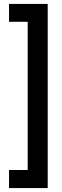

<svg xmlns="http://www.w3.org/2000/svg" viewBox="-20 -769 318 978"><path d="M121 97H26V189H223V-749H26V-658H121Z"/></svg>

Font: SpinnyJost
Style: Regular
Weight: 500
Version: Version 3.710